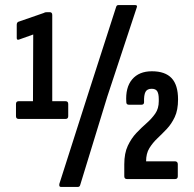

<svg xmlns="http://www.w3.org/2000/svg" viewBox="-20 -706 763 757"><path d="M54 -237Q43 -237 43 -248V-296Q43 -307 54 -307H110L111 -570L55 -550Q46 -547 46 -556V-608Q46 -617 52 -620L153 -655Q156 -657 159.5 -657.5Q163 -658 166 -658H176Q186 -658 186 -647V-307H238Q249 -307 249 -296V-248Q249 -237 238 -237ZM220 31Q212 31 214 19L331 -347L438 -679Q440 -686 447 -686H513Q523 -686 519 -676L403 -325L296 24Q294 31 287 31ZM481 0Q470 0 470 -11V-58Q470 -102 484 -131.5Q498 -161 518 -182Q538 -203 558 -220.5Q578 -238 592 -258Q606 -278 606 -307V-315Q606 -336 600 -346Q594 -356 578 -356Q560 -356 553.5 -343.5Q547 -331 548 -303Q548 -293 537 -293H489Q478 -293 478 -303Q474 -361 501 -393Q528 -425 579 -425Q631 -425 656.5 -398Q682 -371 682 -314Q682 -272 669 -244.5Q656 -217 637.5 -197.5Q619 -178 600.5 -160.5Q582 -143 569 -122Q556 -101 556 -70H670Q675 -70 678 -67Q681 -64 681 -59V-11Q681 0 670 0Z"/></svg>

Font: Sofia Sans Extra Condensed SemiBold
Style: Regular
Weight: 600
Designer: Botio Nikoltchev, Ani Petrova
Foundry: lettersoup
Version: Version 4.101